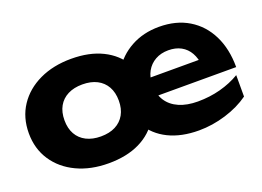

<svg xmlns="http://www.w3.org/2000/svg" viewBox="-91 -808 1427 1044"><g transform="rotate(-20 622.0 -286.0)"><path d="M383.6 16.4Q280.2 16.4 200.2 -21.4Q120.2 -59.2 75 -127.4Q29.8 -195.6 29.8 -285.4Q29.8 -376.2 75 -444.2Q120.2 -512.2 200.2 -550Q280.2 -587.8 383.6 -587.8Q488.6 -587.8 563.7 -550.8Q638.8 -513.8 679.1 -446.1Q719.4 -378.4 719.4 -285.4Q719.4 -192.4 679.1 -124.7Q638.8 -57 563.7 -20.3Q488.6 16.4 383.6 16.4ZM393.4 -135.4Q443 -135.4 477.9 -153.4Q512.8 -171.4 531.7 -205Q550.6 -238.6 550.6 -285.4Q550.6 -332.8 531.7 -366.4Q512.8 -400 477.9 -418Q443 -436 393.4 -436Q344.8 -436 309.4 -418Q274 -400 255.1 -366.4Q236.2 -332.8 236.2 -285.4Q236.2 -238.6 255.1 -205Q274 -171.4 309.4 -153.4Q344.8 -135.4 393.4 -135.4ZM906 16.4Q804.2 16.4 730.5 -19.8Q656.8 -56 617 -124.2Q577.2 -192.4 577.2 -287.6Q577.2 -373.6 617.7 -441.5Q658.2 -509.4 729.6 -548.6Q801 -587.8 892.2 -587.8Q991 -587.8 1062.8 -544.4Q1134.6 -501 1173.6 -422.5Q1212.6 -344 1212.6 -238.4H710.6V-344.6H1098.2L1041 -307.4Q1036.8 -352.8 1018.8 -384.6Q1000.8 -416.4 969.9 -433.5Q939 -450.6 896.4 -450.6Q853.4 -450.6 820.7 -432.2Q788 -413.8 769.7 -381Q751.4 -348.2 751.4 -303.4Q751.4 -248.6 775.8 -210.9Q800.2 -173.2 845.7 -153.4Q891.2 -133.6 953.6 -133.6Q1022.6 -133.6 1084.8 -150.2Q1147 -166.8 1197.8 -197.2V-73.2Q1139.8 -31.4 1061.7 -7.5Q983.6 16.4 906 16.4Z"/></g></svg>

Font: Unbounded
Style: Regular
Weight: 400
Designer: Luke Prowse, Jean-Baptiste Morizot, Fátima Lázaro, Florian Runge
Foundry: NaN
Version: Version 1.701;gftools[0.9.28.dev5+ged2979d]